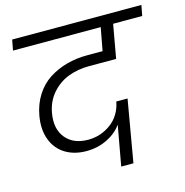

<svg xmlns="http://www.w3.org/2000/svg" viewBox="-110 -843 922 956"><g transform="rotate(-15 351.5 -364.5)"><path d="M26.9 -686 37.1 -740.2H703.1L692.9 -686H543L512.2 -513.2H372.1Q314 -513.2 264.9 -494.4Q215.8 -475.6 179.9 -434.6Q144 -393.6 133.8 -335Q120.1 -256.3 159.4 -208.3Q198.7 -160.2 275.9 -160.2Q297.4 -160.2 319.8 -165.3Q342.3 -170.4 365 -182.1Q387.7 -193.8 406.2 -210.7Q424.8 -227.5 438.7 -252.7Q452.6 -277.8 458 -308.1H516.1L460.9 11.2H397.9L435.1 -194.8Q406.7 -155.3 358.2 -131.6Q309.6 -107.9 252 -107.9Q189 -107.9 143.3 -136Q97.7 -164.1 77.6 -217Q57.6 -270 69.8 -338.9Q80.1 -397 108.9 -441.9Q137.7 -486.8 179.4 -513.7Q221.2 -540.5 270.8 -554.2Q320.3 -567.9 376 -567.9H457L479 -686Z"/></g></svg>

Font: SVN-Poppins Light
Style: Italic
Weight: 300
Italic angle: -10°
Designer: Ninad Kale (Devanagari), Jonny Pinhorn (Latin)
Foundry: Indian Type Foundry
Version: Version 3.002 2017